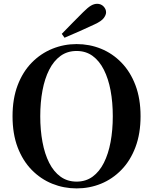

<svg xmlns="http://www.w3.org/2000/svg" viewBox="-20 -997 825 1035"><path d="M313 -814.5Q343.2 -844.9 372.5 -875.4Q401.8 -905.8 429 -932.2Q453.5 -956.6 470.3 -966.6Q487.2 -976.5 503.8 -976.5Q524.5 -976.5 538.2 -962.3Q551.8 -948.1 551.8 -930.5Q551.8 -916.4 539.2 -899.5Q526.6 -882.7 490.3 -865.9Q450.2 -846.9 409.6 -829Q368.9 -811.1 327.9 -793.6ZM392.9 18.6Q324.2 18.6 261.8 -6.5Q199.5 -31.6 151.1 -81Q102.7 -130.4 75.1 -202.8Q47.6 -275.2 47.6 -370.5Q47.6 -464.8 75.1 -537.3Q102.7 -609.9 151.1 -659.3Q199.5 -708.6 261.8 -734Q324.2 -759.4 392.9 -759.4Q462.5 -759.4 524.4 -734.3Q586.3 -709.2 634.4 -659.8Q682.6 -610.4 710.1 -537.9Q737.7 -465.3 737.7 -370.5Q737.7 -276.2 710.1 -203.4Q682.6 -130.6 634.4 -81.3Q586.3 -31.9 524.4 -6.6Q462.5 18.6 392.9 18.6ZM392.9 -18Q442.6 -18 479.3 -44.8Q515.9 -71.5 540 -119.4Q564.1 -167.3 576.1 -231.5Q588 -295.6 588 -370.5Q588 -445.3 576.1 -509.2Q564.1 -573 540 -620.8Q515.9 -668.7 479.3 -695.5Q442.6 -722.2 392.9 -722.2Q343.1 -722.2 306.2 -695.5Q269.3 -668.7 245.1 -620.8Q220.9 -573 209 -509.2Q197 -445.3 197 -370.5Q197 -295.6 209 -231.5Q220.9 -167.3 245.1 -119.4Q269.3 -71.5 306.2 -44.8Q343.1 -18 392.9 -18Z"/></svg>

Font: Noto Serif KR ExtraLight
Style: Regular
Weight: 200
Designer: Ryoko NISHIZUKA 西塚涼子 (kana & ideographs); Frank Grießhammer (Latin, Greek & Cyrillic); Wenlong ZHANG 张文龙 (bopomofo); San
Foundry: Adobe
Version: Version 2.002-H1;hotconv 1.1.0;makeotfexe 2.6.0